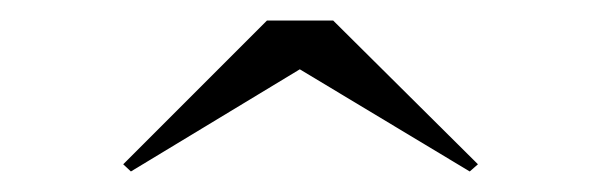

<svg xmlns="http://www.w3.org/2000/svg" viewBox="-20 -790 584 187"><path d="M107.5 -623 100 -630 240 -770H304.5L445.5 -630L437.5 -623L272 -722.5Z"/></svg>

Font: Bodoni Moda 18pt
Style: Regular
Weight: 400
Designer: Owen Earl
Foundry: indestructible type
Version: Version 2.005